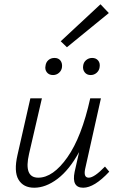

<svg xmlns="http://www.w3.org/2000/svg" viewBox="-20 -873 556 898"><path d="M489 -812 293 -652 264 -680 450 -853ZM228 -522Q209 -522 199 -535Q189 -548 193 -566Q195 -582 206.5 -592Q218 -602 235 -602Q253 -602 262.5 -590Q272 -578 270 -559Q268 -543 256 -532.5Q244 -522 228 -522ZM369 -566Q371 -582 383 -592Q395 -602 411 -602Q429 -602 439 -590Q449 -578 446 -559Q444 -543 432 -532.5Q420 -522 404 -522Q386 -522 376 -535Q366 -548 369 -566ZM471 -94 491 -70Q421 5 369 5Q314 5 329 -69L350 -162Q304 -78 249 -36.5Q194 5 140 5Q89 5 66.5 -33Q44 -71 62 -149L122 -413H176L116 -154Q90 -42 159 -42Q228 -42 295 -137Q362 -232 402 -413H452L378 -82Q370 -42 395 -42Q421 -42 471 -94Z"/></svg>

Font: EauTest Semilight
Style: Italic
Weight: 300
Italic angle: -12°
Designer: Christian Thalmann (Catharsis Fonts)
Version: Version 0.001;PS 000.001;hotconv 1.0.88;makeotf.lib2.5.64775